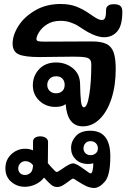

<svg xmlns="http://www.w3.org/2000/svg" viewBox="-20 -627 689 959"><path d="M162 -432Q162 -424 170.5 -421.5Q179 -419 203 -419L439 -420Q486 -420 511.5 -407.5Q537 -395 547.5 -365.5Q558 -336 558 -282Q558 -200 537 -135Q516 -70 478.5 -33Q441 4 394 4Q316 4 308 -107Q291 -93 257 -93Q209 -93 176.5 -124Q144 -155 144 -201Q144 -248 175.5 -281.5Q207 -315 260 -315Q308 -315 343.5 -286.5Q379 -258 380 -208Q381 -149 384.5 -120Q388 -91 399 -91Q416 -91 426 -154Q436 -217 436 -304Q436 -322 429 -330Q422 -338 404.5 -341Q387 -344 348 -344L256 -343Q226 -342 179 -342Q102 -342 72.5 -356Q43 -370 43 -409Q43 -452 72.5 -498Q102 -544 156.5 -575.5Q211 -607 282 -607Q328 -607 360 -594.5Q392 -582 419 -564Q427 -559 443.5 -547.5Q460 -536 470 -531.5Q480 -527 489 -527Q501 -527 505.5 -539Q510 -551 510 -580Q510 -590 519 -598Q528 -606 548 -606Q571 -606 581 -597.5Q591 -589 591 -568Q591 -499 565.5 -470Q540 -441 500 -441Q458 -441 397 -480Q391 -484 372.5 -496Q354 -508 331 -515.5Q308 -523 283 -523Q243 -523 216 -506Q189 -489 175.5 -467Q162 -445 162 -432ZM303 -203Q303 -222 292 -234Q281 -246 261 -246Q239 -246 227.5 -233Q216 -220 216 -203Q216 -185 228 -173Q240 -161 260 -161Q279 -161 291 -172Q303 -183 303 -203ZM531 154Q531 249 503.5 280.5Q476 312 449 312Q428 311 409.5 302Q391 293 366 277Q349 265 344 265Q341 265 324 278Q307 291 293.5 299Q280 307 265 307Q250 307 237 297Q224 287 200 260Q183 282 157 294Q131 306 104 306Q65 306 36 281Q7 256 7 214Q7 171 36.5 143.5Q66 116 106 116Q127 116 145 124V81Q145 67 155.5 60.5Q166 54 181 54Q197 54 208.5 61.5Q220 69 220 82L219 188Q223 193 235 206.5Q247 220 253.5 226Q260 232 264 232Q268 232 290 217Q329 189 344 189Q354 189 368 197Q382 205 404 221Q427 239 433 239Q439 239 442.5 224Q446 209 446 188Q438 192 421 192Q381 192 358 169Q335 146 335 113Q335 79 359 52.5Q383 26 431 26Q531 26 531 154ZM469 114Q469 99 459 88.5Q449 78 432 78Q416 78 406.5 88.5Q397 99 397 114Q397 129 407 138.5Q417 148 432 148Q447 148 458 139Q469 130 469 114ZM145 198Q129 178 108 178Q91 178 81 189Q71 200 71 215Q71 228 80 237.5Q89 247 106 247Q120 247 132 236.5Q144 226 145 198Z"/></svg>

Font: Mali SemiBold
Style: Regular
Weight: 600
Designer: Kitiyaporn Chalermlarp | Katatrad Aksorn Co.,Ltd.
Foundry: Cadson Demak Co.,Ltd.
Version: Version 1.000; ttfautohint (v1.6)